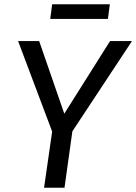

<svg xmlns="http://www.w3.org/2000/svg" viewBox="-20 -882 640 902"><path d="M320 -265 283 0H187L225 -264L65 -689H164L282 -348L497 -689H600ZM216 -793 225 -862H496L487 -793Z"/></svg>

Font: Fira Sans
Style: Italic
Weight: 400
Italic angle: -8°
Designer: bBox Type GmbH & Carrois Corporate GbR & Edenspiekermann AG
Foundry: bBox Type GmbH & Carrois Corporate GbR & Edenspiekermann AG
Version: Version 4.301